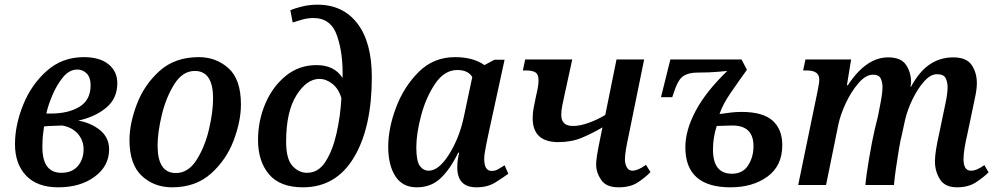

<svg xmlns="http://www.w3.org/2000/svg" viewBox="-20 -790 4251 820"><path d="M229 10Q323 10 384.5 -35.5Q446 -81 446 -152Q446 -202 408 -233.5Q370 -265 314 -275Q385 -290 433 -329.5Q481 -369 481 -435Q481 -485 443.5 -515.5Q406 -546 338 -546Q246 -546 180 -487.5Q114 -429 79 -342.5Q44 -256 44 -174Q44 -90 91.5 -40Q139 10 229 10ZM178 -305Q185 -339 203.5 -383Q222 -427 249 -460Q276 -493 310 -493Q334 -493 350.5 -476Q367 -459 367 -426Q367 -363 319.5 -334Q272 -305 196 -305ZM242 -52Q161 -52 161 -162Q161 -188 163 -209Q165 -230 168 -250Q185 -252 207 -252.5Q229 -253 246 -254Q289 -246 313 -218Q337 -190 337 -152Q337 -110 312.5 -81Q288 -52 242 -52Z M715 10Q816 10 881.5 -49Q947 -108 978 -190.5Q1009 -273 1009 -344Q1009 -451 956 -498.5Q903 -546 829 -546Q727 -546 661.5 -487Q596 -428 564.5 -345Q533 -262 533 -192Q533 -88 585.5 -39Q638 10 715 10ZM731 -51Q653 -51 653 -168Q653 -224 671 -299Q689 -374 724.5 -430.5Q760 -487 812 -487Q890 -487 890 -370Q890 -312 872.5 -237.5Q855 -163 819.5 -107Q784 -51 731 -51Z M1274 10Q1415 10 1491.5 -117.5Q1568 -245 1568 -461Q1568 -609 1506.5 -689.5Q1445 -770 1336 -770Q1301 -770 1269 -762Q1237 -754 1220 -746L1230 -694Q1245 -699 1269.5 -706Q1294 -713 1319 -713Q1394 -713 1420 -636Q1446 -559 1443 -457Q1408 -512 1332 -512Q1257 -512 1200.5 -466Q1144 -420 1113 -347Q1082 -274 1082 -192Q1082 -101 1129 -45.5Q1176 10 1274 10ZM1291 -52Q1256 -52 1229 -81.5Q1202 -111 1202 -185Q1202 -313 1246 -383Q1290 -453 1344 -453Q1373 -453 1399.5 -432Q1426 -411 1438 -371Q1434 -295 1417.5 -221.5Q1401 -148 1370.5 -100Q1340 -52 1291 -52Z M1760 10Q1821 10 1862 -29Q1903 -68 1937 -138H1941Q1937 -121 1935 -107Q1933 -93 1933 -75Q1933 10 2015 10Q2062 10 2095 -10.5Q2128 -31 2151 -48L2135 -84Q2119 -74 2107 -67Q2095 -60 2080 -60Q2048 -60 2048 -111Q2048 -130 2055.5 -167Q2063 -204 2066 -218L2135 -535H2092L2049 -512Q2001 -546 1923 -546Q1832 -546 1768.5 -483Q1705 -420 1671.5 -331Q1638 -242 1638 -163Q1638 -85 1668.5 -37.5Q1699 10 1760 10ZM1811 -61Q1788 -61 1773 -81.5Q1758 -102 1758 -161Q1758 -219 1778.5 -296.5Q1799 -374 1838.5 -432.5Q1878 -491 1933 -491Q1979 -491 1997 -461L1961 -291Q1942 -201 1898 -131Q1854 -61 1811 -61Z M2622 10Q2672 10 2704 -11Q2736 -32 2758 -55L2739 -86Q2704 -61 2681 -61Q2665 -61 2657 -75.5Q2649 -90 2649 -109Q2649 -127 2653.5 -153.5Q2658 -180 2665 -212L2731 -536H2613L2565 -299Q2532 -279 2494.5 -265.5Q2457 -252 2427 -252Q2377 -252 2377 -299Q2377 -318 2381.5 -340Q2386 -362 2393 -394L2424 -536H2223L2213 -489H2229Q2253 -489 2266.5 -481Q2280 -473 2280 -447Q2280 -423 2270 -383Q2264 -353 2259.5 -331.5Q2255 -310 2255 -285Q2255 -183 2365 -183Q2420 -183 2464.5 -201.5Q2509 -220 2553 -246L2540 -182Q2526 -114 2526 -88Q2526 -53 2547.5 -21.5Q2569 10 2622 10Z M3100 10Q3195 10 3258 -36Q3321 -82 3321 -170Q3321 -238 3279.5 -275Q3238 -312 3147 -312Q3122 -312 3102.5 -309.5Q3083 -307 3053 -303Q3066 -343 3100 -392.5Q3134 -442 3170 -492L3147 -536H2843L2803 -375H2851L2865 -415Q2880 -455 2902 -467.5Q2924 -480 2959 -480Q3010 -480 3048 -483.5Q3086 -487 3086 -487Q2994 -398 2950.5 -315.5Q2907 -233 2907 -161Q2907 10 3100 10ZM3106 -48Q3025 -48 3025 -151Q3025 -203 3041 -252Q3054 -252 3072 -253Q3090 -254 3108 -254Q3198 -254 3198 -166Q3198 -119 3175 -83.5Q3152 -48 3106 -48Z M4067 10Q4115 10 4147.5 -11Q4180 -32 4202 -54L4184 -85Q4152 -61 4126 -61Q4095 -61 4095 -111Q4095 -130 4099.5 -158Q4104 -186 4111 -215L4132 -315Q4138 -344 4145 -377.5Q4152 -411 4152 -435Q4152 -479 4130 -512Q4108 -545 4051 -545Q3996 -545 3951.5 -515.5Q3907 -486 3871 -420H3868Q3871 -430 3871 -439Q3871 -481 3849.5 -513Q3828 -545 3773 -545Q3679 -545 3601 -426H3597L3615 -536H3420L3410 -489H3427Q3479 -489 3479 -450Q3479 -439 3476.5 -427Q3474 -415 3472 -402L3389 0H3508L3560 -256Q3569 -300 3592.5 -350Q3616 -400 3647 -435.5Q3678 -471 3708 -471Q3734 -471 3741.5 -454.5Q3749 -438 3749 -419Q3749 -394 3741.5 -355Q3734 -316 3730 -295L3716 -238Q3704 -186 3691.5 -112Q3679 -38 3676 0H3798Q3800 -26 3806 -68Q3812 -110 3819 -152Q3826 -194 3832 -216L3845 -276Q3855 -320 3877 -365.5Q3899 -411 3927 -442.5Q3955 -474 3983 -473Q4010 -473 4018.5 -456.5Q4027 -440 4027 -418Q4027 -392 4019 -353.5Q4011 -315 4007 -296L3992 -224Q3982 -180 3977.5 -150.5Q3973 -121 3973 -101Q3973 -58 3994.5 -24Q4016 10 4067 10Z"/></svg>

Font: Noto Serif SemiCondensed Semi
Style: Italic
Weight: 600
Width: 4
Italic angle: -12°
Designer: Monotype Design Team
Foundry: Monotype Imaging Inc.
Version: Version 1.901